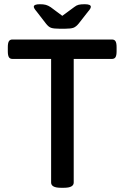

<svg xmlns="http://www.w3.org/2000/svg" viewBox="-20 -887 589 909"><path d="M222 -23V-608H39Q27 -608 22 -616.5Q17 -625 17 -644V-664Q17 -683 22 -691.5Q27 -700 39 -700H510Q522 -700 527 -691.5Q532 -683 532 -664V-644Q532 -625 527 -616.5Q522 -608 510 -608H329V-23Q329 2 283 2H268Q222 2 222 -23ZM197 -776 153 -833Q140 -848 140 -855Q140 -867 169 -867Q186 -867 197 -864Q208 -861 220 -853L275 -812L332 -854Q342 -862 352.5 -864.5Q363 -867 381 -867Q410 -867 410 -855Q410 -851 407 -845.5Q404 -840 396 -831L353 -776Q340 -760 327.5 -755.5Q315 -751 288 -751H262Q234 -751 221.5 -755.5Q209 -760 197 -776Z"/></svg>

Font: Asap-Medium
Style: Regular
Weight: 500
Designer: Pablo Cosgaya
Foundry: Omnibus-Type
Version: Version 2.000; ttfautohint (v1.8)